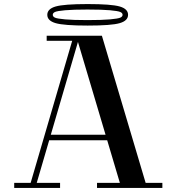

<svg xmlns="http://www.w3.org/2000/svg" viewBox="-20 -926 870 946"><path d="M437 -750V-725H210V-750ZM606 -262V-235H214V-262ZM705 0H578L355 -750H482ZM780 -25V0H458V-25ZM276 0V-25H50V0ZM343 -750H373L161 -25H131ZM411 -879Q483 -879 522 -875.5Q561 -872 572.5 -867Q584 -862 584 -853Q584 -844 572.5 -839Q561 -834 522 -830.5Q483 -827 411 -827Q340 -827 301 -830.5Q262 -834 251 -839Q240 -844 240 -853Q240 -862 251 -867Q262 -872 301 -875.5Q340 -879 411 -879ZM570 -812Q611 -824 611 -853Q611 -882 570 -894Q529 -906 412 -906Q295 -906 254 -894Q213 -882 213 -853Q213 -824 254 -812Q295 -800 412 -800Q529 -800 570 -812Z"/></svg>

Font: Solide Mirage
Style: Etroit
Weight: 400
Designer: Jérémy Landes
Foundry: Velvetyne Type Foundry
Version: Version 1.1